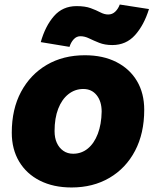

<svg xmlns="http://www.w3.org/2000/svg" viewBox="-20 -816 690 848"><path d="M296 12Q216 12 156.5 -18Q97 -48 64.5 -102.5Q32 -157 32 -230Q32 -334 73 -410.5Q114 -487 186.5 -529.5Q259 -572 355 -572Q435 -572 494 -542Q553 -512 585 -458Q617 -404 617 -331Q617 -227 576.5 -150Q536 -73 463.5 -30.5Q391 12 296 12ZM303 -137Q340 -137 368 -160Q396 -183 412 -225Q428 -267 429 -323Q429 -368 407 -395.5Q385 -423 348 -423Q311 -423 282 -400Q253 -377 237 -335.5Q221 -294 221 -237Q221 -207 231 -185Q241 -163 259.5 -150Q278 -137 303 -137ZM287 -609 160 -630Q180 -701 218.5 -745Q257 -789 318 -789Q356 -789 380.5 -780Q405 -771 423 -761.5Q441 -752 458 -752Q476 -752 489 -764.5Q502 -777 509 -796L638 -776Q616 -705 576.5 -661Q537 -617 476 -617Q443 -617 418 -627Q393 -637 373.5 -646.5Q354 -656 335 -656Q318 -656 305.5 -642.5Q293 -629 287 -609Z"/></svg>

Font: Azeret Mono Thin ExtraBold
Style: Italic
Weight: 800
Italic angle: -12°
Version: Version 1.002